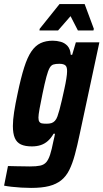

<svg xmlns="http://www.w3.org/2000/svg" viewBox="-53 -717 506 939"><path d="M99 202Q76 202 51 200.5Q26 199 4 196.5Q-18 194 -33 191L-14 95Q11 96 29.5 96Q48 96 64 96.5Q80 97 93 97Q125 97 143.5 93Q162 89 173 76.5Q184 64 192 39.5Q200 15 208 -26Q211 -37 213 -47.5Q215 -58 216 -63H209Q197 -42 181.5 -28Q166 -14 146.5 -7.5Q127 -1 103 -1Q70 -1 49.5 -10.5Q29 -20 19.5 -42Q10 -64 10 -101Q10 -130 16 -169Q22 -208 33 -259Q49 -336 65 -386.5Q81 -437 100.5 -465.5Q120 -494 145.5 -506Q171 -518 205 -518Q225 -518 244.5 -512.5Q264 -507 277.5 -492Q291 -477 293 -449H300L318 -510H433L337 -62Q325 -4 313 40Q301 84 285.5 115Q270 146 246 165Q222 184 187 193Q152 202 99 202ZM175 -112Q189 -112 198.5 -115Q208 -118 215.5 -126Q223 -134 228 -148Q232 -159 238 -180.5Q244 -202 250 -229Q256 -256 262 -283Q268 -310 271.5 -332.5Q275 -355 275 -366Q276 -389 267 -397Q258 -405 237 -405Q219 -405 208 -401.5Q197 -398 189.5 -384.5Q182 -371 174 -341.5Q166 -312 155 -259Q146 -216 140.5 -185.5Q135 -155 135 -142Q135 -128 139.5 -121.5Q144 -115 152.5 -113.5Q161 -112 175 -112ZM140 -568 141 -576 238 -697H361L406 -576L404 -568H328L292 -638L231 -568Z"/></svg>

Font: Saira Condensed
Style: Bold Italic
Weight: 700
Width: 3
Italic angle: -12°
Designer: Hector Gatti with collaboration of the Omnibus-Type team
Foundry: Omnibus-Type
Version: Version 1.101